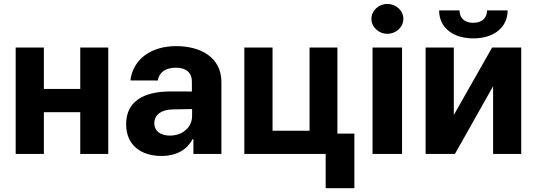

<svg xmlns="http://www.w3.org/2000/svg" viewBox="-20 -789 2752 984"><path d="M204.9 -545.5H60.4V0H204.9V-214.1H391.3V0H534.8V-545.5H391.3V-333.1H204.9Z M807.5 10.3C888.1 10.3 940.3 -24.9 967 -75.6H971.2V0H1114.7V-367.9C1114.7 -497.9 1004.6 -552.6 883.2 -552.6C752.5 -552.6 662.3 -485.1 648.1 -376.8L788.4 -376.4C795.8 -418.3 828.1 -442.1 882.5 -442.1C933.9 -442.1 963.4 -416.2 963.4 -371.4V-320L856.9 -320.3C722.7 -321 626.4 -274.1 626.4 -152.3C626.4 -44.4 703.5 10.3 807.5 10.3ZM771 -157.3C771 -199.9 805.8 -227.3 865.1 -228.3L964.5 -230.1V-195C964.5 -137.8 917.3 -94.1 850.9 -94.1C804.3 -94.1 771 -115.8 771 -157.3Z M1709.2 -545.5H1566.4V-119H1376.8V-545.5H1232.2V0H1649.1V175.4H1796.2V-104.4H1709.2Z M1889.2 0H2040.5V-545.5H1889.2ZM1883.5 -692.5C1883.5 -650.2 1920.5 -615.8 1965.2 -615.8C2010.3 -615.8 2047.2 -650.2 2047.2 -692.5C2047.2 -734.4 2010.3 -768.8 1965.2 -768.8C1920.5 -768.8 1883.5 -734.4 1883.5 -692.5Z M2305.8 -199.6V-545.5H2161.2V0H2311.4L2507.1 -346.9V0H2651.3V-545.5H2502.1ZM2230.5 -735.8C2230.5 -649.9 2298.3 -592.3 2405.9 -592.3C2513.5 -592.3 2581.3 -649.9 2581.7 -735.8H2476.2C2476.2 -702.4 2456.3 -672.2 2405.9 -672.2C2354 -672.2 2334.9 -703.1 2335.2 -735.8Z"/></svg>

Font: Magic Ui Pro
Style: Bold
Weight: 700
Designer: Stefan Endress, Andreas Faust
Version: Version 1.000;FEAKit 1.0